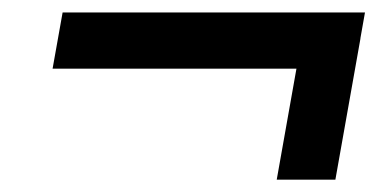

<svg xmlns="http://www.w3.org/2000/svg" viewBox="-20 -461 626 310"><path d="M64.9 -350.1 81.1 -440.9H569.3L553.2 -350.1ZM426.8 -170.9 467.3 -398.9H562L521.5 -170.9Z"/></svg>

Font: Cascadia Code
Style: Italic
Weight: 400
Italic angle: -10°
Designer: Aaron Bell
Foundry: Saja Typeworks
Version: Version 2407.024